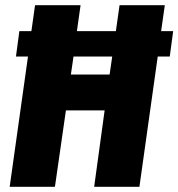

<svg xmlns="http://www.w3.org/2000/svg" viewBox="-20 -714 682 734"><path d="M629 -498H583L513 0H340L380 -292H232L190 0H17L87 -498H41L54 -595H100L114 -694H288L274 -595H423L437 -694H610L596 -595H642ZM409 -498H261L251 -429H399Z"/></svg>

Font: Fira Sans Condensed ExtraBold
Style: Italic
Weight: 800
Width: 3
Italic angle: -8°
Designer: bBox Type GmbH & Carrois Corporate GbR & Edenspiekermann AG
Foundry: bBox Type GmbH & Carrois Corporate GbR & Edenspiekermann AG
Version: Version 4.301